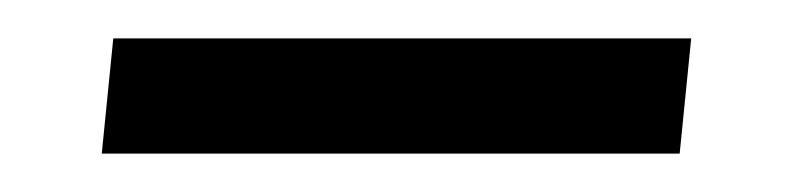

<svg xmlns="http://www.w3.org/2000/svg" viewBox="-20 -270 413 100"><path d="M33 -190 39 -250H340L334 -190Z"/></svg>

Font: Ysabeau Office
Style: Italic
Weight: 400
Italic angle: -12°
Designer: Christian Thalmann (Catharsis Fonts)
Version: Version 2.001;gftools[0.9.30]; featfreeze: tnum,lnum,ss02